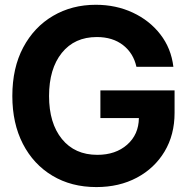

<svg xmlns="http://www.w3.org/2000/svg" viewBox="-20 -759 776 791"><path d="M377 11.7Q273.9 11.7 195.8 -35.2Q117.7 -82 74.2 -166.5Q30.8 -251 30.8 -363.3Q30.8 -479.5 75.7 -563.7Q120.6 -647.9 198.5 -693.6Q276.4 -739.3 374.5 -739.3Q458 -739.3 527.1 -707Q596.2 -674.8 640.6 -617.4Q685.1 -560.1 694.3 -483.9H542Q529.8 -539.6 487.1 -573Q444.3 -606.4 378.9 -606.4Q287.1 -606.4 234.6 -541Q182.1 -475.6 182.1 -363.3Q182.1 -251.5 235.1 -186.3Q288.1 -121.1 380.9 -121.1Q456.1 -121.1 503.7 -162.8Q551.3 -204.6 552.2 -272.5H393.6V-386.7H699.2V-293.9Q699.2 -203.6 658 -134.8Q616.7 -65.9 543.9 -27.1Q471.2 11.7 377 11.7Z"/></svg>

Font: Inter Display
Style: Bold
Weight: 700
Designer: Rasmus Andersson
Foundry: rsms
Version: Version 4.001;git-9221beed3